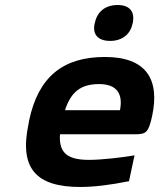

<svg xmlns="http://www.w3.org/2000/svg" viewBox="-20 -736 635 765"><path d="M586 -273C618 -422 561 -509 398 -509C232 -509 133 -431 96 -256L94 -244C56 -66 122 9 300 9C353 9 420 1 494 -14L516 -117C471 -109 385 -99 335 -99C248 -99 214 -127 219 -201H520C562 -201 572 -209 586 -273ZM239 -297C263 -371 303 -401 375 -401C445 -401 471 -363 458 -297ZM357 -642C348 -600 369 -573 419 -573C467 -573 500 -600 508 -642L509 -645C518 -689 497 -716 449 -716C399 -716 367 -689 358 -645Z"/></svg>

Font: LT Wave Text Bold Italic
Style: Regular
Weight: 700
Designer: Daniel Lyons
Version: Version 2.5 (Glyphs App)